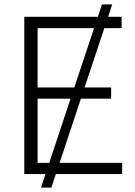

<svg xmlns="http://www.w3.org/2000/svg" viewBox="-20 -787 609 868"><path d="M532.2 0H232.4L212.4 61H165.5L185.5 0H89.8V-710.9H422.4L440.9 -767.1H487.3L468.8 -710.9H529.8V-659.7H451.7L362.3 -391.6H482.4V-340.8H345.7L249.5 -50.8H532.2ZM149.9 -391.6H315.9L405.3 -659.7H149.9ZM149.9 -50.8H202.6L298.8 -340.8H149.9Z"/></svg>

Font: Roboto Light
Style: Regular
Weight: 300
Designer: Google
Version: Version 2.134; 2016; ttfautohint (v1.6)